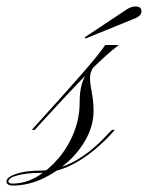

<svg xmlns="http://www.w3.org/2000/svg" viewBox="-98 -564 457 593"><path d="M10 -163H0L12 -176Q101 -274 155.5 -336.5Q210 -399 227 -425H269Q230 -396 173 -338Q116 -280 22 -177ZM249 -154Q195 -95 138 -62.5Q81 -30 26 -30Q-15 -30 -43.5 -22.5Q-72 -15 -72 -4Q-72 3 -60 3Q-20 3 16.5 -18.5Q53 -40 83 -75.5Q113 -111 130.5 -155.5Q148 -200 148 -247Q148 -275 152.5 -296Q157 -317 171 -340.5Q185 -364 215 -395L268 -425Q233 -398 214 -381.5Q195 -365 187.5 -351.5Q180 -338 180 -323Q180 -307 185.5 -278.5Q191 -250 191 -221Q191 -179 169.5 -138Q148 -97 111.5 -64Q75 -31 31 -11Q-13 9 -58 9Q-78 9 -78 -4Q-78 -17 -48 -27Q-18 -37 25 -37Q132 -37 236 -151L248 -163H257ZM166 -445 164 -449 295 -536Q308 -544 320 -544Q339 -544 339 -529Q339 -516 321 -508Z"/></svg>

Font: Ballet 24pt
Style: Regular
Weight: 400
Designer: Maximiliano R. Sproviero
Foundry: Omnibus-Type
Version: Version 1.100